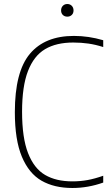

<svg xmlns="http://www.w3.org/2000/svg" viewBox="-20 -928 548 957"><path d="M54 -369Q54 -570.5 129 -659.8Q204 -749 348.5 -749Q421.5 -749 494.5 -727.5V-693.5Q457 -705.5 420.8 -710.8Q384.5 -716 345 -716Q260.5 -716 204.8 -683Q149 -650 119.5 -574Q90 -498 90 -371Q90 -241 120 -164.5Q150 -88 204.8 -56Q259.5 -24 340.5 -24Q380 -24 416 -30.5Q452 -37 494.5 -52V-18Q418.5 9 341 9Q250.5 9 187.2 -27.2Q124 -63.5 89 -147Q54 -230.5 54 -369ZM284.5 -876Q284.5 -890 293.2 -899Q302 -908 315.5 -908Q329 -908 337.8 -899Q346.5 -890 346.5 -876Q346.5 -862 337.8 -853.5Q329 -845 315.5 -845Q302 -845 293.2 -853.5Q284.5 -862 284.5 -876Z"/></svg>

Font: Encode Sans Semi Condensed Thin
Style: Regular
Weight: 250
Width: 4
Designer: Multiple Designers
Foundry: Impallari Type
Version: Version 2.000